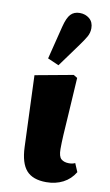

<svg xmlns="http://www.w3.org/2000/svg" viewBox="-90 -833 511 894"><g transform="rotate(10 165.0 -385.5)"><path d="M195 16Q131 16 101 -18Q71 -52 68 -127L55 -465L235 -498L253 -487Q247 -381 242.5 -316Q238 -251 236 -213Q234 -175 234 -148Q234 -112 247.5 -100.5Q261 -89 284 -89Q301 -89 313 -95L330 -55Q309 -20 274 -2Q239 16 195 16ZM104 -553 143 -709Q154 -753 170 -770Q186 -787 213 -787Q240 -787 259 -771Q278 -755 278 -726Q278 -704 267 -685Q256 -666 237 -640L157 -530Z"/></g></svg>

Font: Source Serif Pro Black
Style: Regular
Weight: 900
Designer: Frank Grießhammer
Foundry: Adobe Systems Incorporated
Version: Version 3.001;hotconv 1.0.111;makeotfexe 2.5.65597